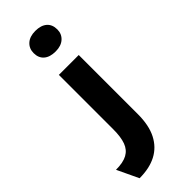

<svg xmlns="http://www.w3.org/2000/svg" viewBox="-320 -843 1093 1093"><g transform="rotate(-45 226.5 -296.5)"><path d="M71 210 10 81Q68 81 101 63Q134 45 148 7Q162 -31 162 -93V-531H322V-55Q322 35 292 93.5Q262 152 206.5 181Q151 210 71 210ZM244 -638Q198 -638 173 -659.5Q148 -681 148 -720Q148 -757 173.5 -780Q199 -803 244 -803Q289 -803 314 -781.5Q339 -760 339 -720Q339 -684 313.5 -661Q288 -638 244 -638Z"/></g></svg>

Font: Lexend Exa
Style: Bold
Weight: 700
Designer: Bonnie Shaver-Troup, Thomas Jockin
Foundry: Lexend
Version: Version 1.007